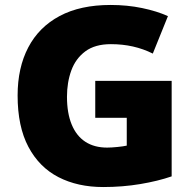

<svg xmlns="http://www.w3.org/2000/svg" viewBox="-20 -744 780 774"><path d="M364 -418H672V-33Q617 -14 545.5 -2Q474 10 396 10Q293 10 215.5 -30Q138 -70 94.5 -152Q51 -234 51 -359Q51 -471 94 -553Q137 -635 220.5 -679.5Q304 -724 426 -724Q493 -724 553 -711.5Q613 -699 657 -679L596 -528Q558 -547 516 -556.5Q474 -566 427 -566Q363 -566 324 -537Q285 -508 267.5 -460Q250 -412 250 -354Q250 -288 269 -242Q288 -196 324 -172.5Q360 -149 412 -149Q429 -149 453.5 -151.5Q478 -154 491 -157V-269H364Z"/></svg>

Font: Noto Sans Cham Black
Style: Regular
Weight: 900
Version: Version 2.002